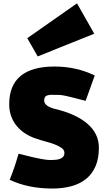

<svg xmlns="http://www.w3.org/2000/svg" viewBox="-20 -1095 632 1131"><path d="M140.6 -870.1 433.6 -1075.2 535.2 -896.5 202.1 -762.7ZM562.5 -224.6Q562.5 -163.1 543.7 -117.9Q524.9 -72.8 489.7 -43.2Q454.6 -13.7 403.6 1Q352.5 15.6 288.1 15.6Q145 15.6 37.1 -36.1Q66.9 -110.4 84 -171.9Q86.9 -182.1 89.8 -189.5L163.1 -171.4Q176.3 -168.5 191.4 -165Q206.5 -161.6 221.7 -158.9Q236.8 -156.2 250.5 -154.3Q264.2 -152.3 274.4 -152.3Q291 -152.3 306.4 -153.6Q321.8 -154.8 333.5 -159.2Q345.2 -163.6 352.3 -171.9Q359.4 -180.2 359.4 -194.3Q359.4 -211.4 343.3 -223.1Q327.1 -234.9 303 -244.1Q278.8 -253.4 250 -261Q221.2 -268.6 196.3 -277.3Q161.6 -288.1 131.8 -306.6Q102.1 -325.2 80.3 -350.8Q58.6 -376.5 46.4 -408.9Q34.2 -441.4 34.2 -480.5Q34.2 -703.1 301.8 -703.1Q428.7 -703.1 538.1 -650.4L484.4 -501Q437 -513.2 409.4 -520.3Q381.8 -527.3 365.2 -530.8Q348.6 -534.2 338.9 -535.2Q329.1 -536.1 318.4 -536.1H301.8Q296.4 -536.1 292.7 -536.4Q289.1 -536.6 285.6 -536.6Q263.7 -536.6 252 -530Q240.2 -523.4 240.2 -502.9Q240.2 -472.2 293.9 -456.1Q426.3 -425.3 494.4 -366.7Q562.5 -308.1 562.5 -224.6Z"/></svg>

Font: Paytone One
Style: Regular
Weight: 400
Designer: vernon adams
Foundry: vernon adams
Version: 1.000